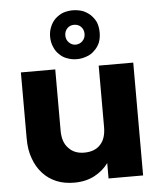

<svg xmlns="http://www.w3.org/2000/svg" viewBox="-57 -890 789 946"><g transform="rotate(-5 337.0 -417.5)"><path d="M441.9 -76.2Q415.5 -39.6 373 -17.1Q329.6 5.9 272.9 5.9Q222.7 5.9 185.1 -9.8Q145 -26.4 117.2 -57.1Q87.4 -89.8 73.2 -131.8Q57.1 -173.3 57.1 -231.9V-558.1H227.1V-254.9Q227.1 -197.8 256.8 -168Q284.7 -137.2 334 -137.2Q386.2 -137.2 414.1 -168Q441.9 -197.3 441.9 -254.9V-558.1H612.8V0H441.9ZM226.1 -771Q233.9 -791 252 -809.1Q271 -825.7 290 -833Q314.5 -840.8 337.9 -840.8Q361.8 -840.8 386.2 -833Q406.2 -825.2 424.8 -809.1Q443.4 -790.5 452.1 -771Q460.9 -748 460.9 -720.2Q460.9 -692.4 452.1 -669.9Q441.4 -646.5 424.8 -631.8Q407.7 -614.7 386.2 -607.9Q363.3 -599.1 337.9 -599.1Q312.5 -599.1 290 -607.9Q269 -614.7 252 -631.8Q235.4 -646.5 226.1 -669.9Q215.8 -692.4 215.8 -720.2Q215.8 -748 226.1 -771ZM291 -720.2Q291 -699.2 305.2 -685.1Q319.3 -670.9 337.9 -670.9Q357.9 -670.9 372.1 -685.1Q386.2 -699.2 386.2 -720.2Q386.2 -741.7 372.1 -755.9Q358.9 -769 337.9 -769Q318.4 -769 305.2 -755.9Q291 -741.7 291 -720.2Z"/></g></svg>

Font: PoppinsZ
Style: Bold
Weight: 700
Designer: Ninad Kale (Devanagari), Jonny Pinhorn (Latin)
Foundry: Indian Type Foundry
Version: Version 3.002;FEAKit 1.0